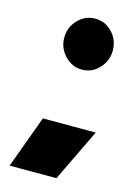

<svg xmlns="http://www.w3.org/2000/svg" viewBox="-104 -566 539 772"><g transform="rotate(15 165.0 -180.0)"><path d="M94 -404Q94 -448 124 -479Q154 -510 195 -510Q237 -510 266.5 -479Q296 -448 296 -404Q296 -361 266.5 -329.5Q237 -298 195 -298Q154 -298 124 -329.5Q94 -361 94 -404ZM95 -68H315L210 150H15Z"/></g></svg>

Font: Readiness Black
Style: Regular
Weight: 900
Designer: Katatrad Team
Foundry: CadsonDemak
Version: Version 1.00;April 23, 2019;FontCreator 11.5.0.2425 64-bit; 